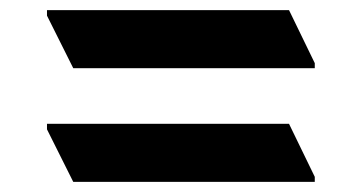

<svg xmlns="http://www.w3.org/2000/svg" viewBox="-20 -542 706 380"><path d="M603 -407H125L73 -511V-522H552L603 -417ZM603 -182H125L73 -286V-297H552L603 -192Z"/></svg>

Font: Halant
Style: Bold
Weight: 700
Designer: Hitesh Malaviya (Devanagari), Satya Rajpurohit (Latin)
Foundry: Indian Type Foundry
Version: Version 1.101;PS 1.0;hotconv 1.0.78;makeotf.lib2.5.61930; tt